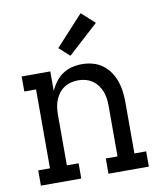

<svg xmlns="http://www.w3.org/2000/svg" viewBox="-86 -848 772 918"><g transform="rotate(-10 300.0 -389.5)"><path d="M38 0V-74H95V-457H38V-530H177V-435Q187 -458 202 -478Q217 -498 237.5 -512Q258 -526 282.5 -532Q307 -538 332 -538Q358 -538 384 -531Q410 -524 431 -508.5Q452 -493 467 -471Q482 -449 490.5 -424Q499 -399 502 -372.5Q505 -346 505 -320V-74H562V0H366V-74H423V-320Q423 -338 420.5 -356Q418 -374 411.5 -390.5Q405 -407 394 -421.5Q383 -436 368 -446Q353 -456 335.5 -460.5Q318 -465 300 -465Q282 -465 264.5 -460.5Q247 -456 232 -446Q217 -436 206 -421.5Q195 -407 188.5 -390.5Q182 -374 179.5 -356Q177 -338 177 -320V-74H234V0ZM285 -587 234 -633 368 -779 432 -721Z"/></g></svg>

Font: Iosevka Curly Slab Extended
Style: Regular
Weight: 400
Width: 7
Monospace: yes
Designer: Belleve Invis
Foundry: Belleve Invis
Version: Version 11.1.0; ttfautohint (v1.8.3)